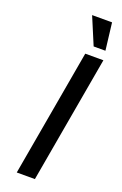

<svg xmlns="http://www.w3.org/2000/svg" viewBox="-171 -948 630 995"><g transform="rotate(20 144.0 -450.0)"><path d="M216 -750 153 -900H263L281 -750ZM65 0 188 -700H288L165 0Z"/></g></svg>

Font: Scada
Style: Italic
Weight: 400
Italic angle: -10°
Designer: Jovanny Lemonad
Foundry: Jovanny Lemonad
Version: Version 4.100;PS 004.100;hotconv 1.0.88;makeotf.lib2.5.64775